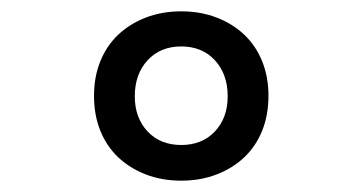

<svg xmlns="http://www.w3.org/2000/svg" viewBox="-20 -760 640 339"><path d="M300 -441Q266 -441 237.5 -452Q209 -463 188.5 -482.5Q168 -502 157 -529.5Q146 -557 146 -591Q146 -624 157 -651.5Q168 -679 188.5 -698.5Q209 -718 237.5 -729Q266 -740 300 -740Q334 -740 362.5 -729Q391 -718 411.5 -698.5Q432 -679 443 -651.5Q454 -624 454 -591Q454 -557 443 -529.5Q432 -502 411.5 -482.5Q391 -463 362.5 -452Q334 -441 300 -441ZM300 -504Q337 -504 359.5 -528Q382 -552 382 -590Q382 -629 359.5 -653.5Q337 -678 300 -678Q263 -678 240.5 -653.5Q218 -629 218 -590Q218 -552 240.5 -528Q263 -504 300 -504Z"/></svg>

Font: Maple Mono NL Medium
Style: Regular
Weight: 500
Monospace: yes
Designer: subframe7536
Version: Version 7.000